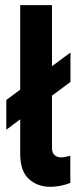

<svg xmlns="http://www.w3.org/2000/svg" viewBox="-20 -717 306 747"><path d="M175.8 9.8Q125.4 9.8 92 -20.9Q58.6 -51.6 58.6 -118.6V-697H182.2V-143Q182.2 -122.4 192.1 -113.6Q202 -104.8 217.8 -104.8Q226.2 -104.8 235.1 -106.5Q244 -108.2 253.6 -111V-5.4Q233 2.8 212.5 6.3Q192 9.8 175.8 9.8ZM4.6 -212.4V-328.2L254.2 -512.6V-398.4Z"/></svg>

Font: Hanken Grotesk
Style: Regular
Weight: 400
Designer: Alfredo Marco Pradil
Foundry: Hanken Design Co.
Version: Version 3.013